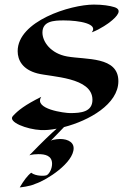

<svg xmlns="http://www.w3.org/2000/svg" viewBox="-20 -551 582 837"><path d="M496 -197C496 -306 355 -290 272 -305C201 -318 165 -369 165 -409C165 -459 214 -462 258 -462C326 -462 410 -447 380 -410C419 -424 457 -453 457 -453C495 -482 514 -509 478 -520C459 -526 428 -531 389 -531C287 -531 57 -459 57 -328C57 -289 78 -248 143 -231C204 -215 383 -215 383 -116C383 -63 333 -58 286 -58C263 -58 125 -75 160 -129C88 -93 59 -70 36 -45C13 -19 97 13 158 16C177 17 201 15 227 10C203 31 167 65 108 126C121 122 135 121 148 121C176 121 207 127 207 163C207 183 197 204 185 212C178 217 136 218 116 202C99 215 83 237 66 266C66 266 111 262 135 250C184 234 301 159 301 95C301 64 265 51 227 56C220 57 205 59 201 63L259 3C368 -25 496 -97 496 -197Z"/></svg>

Font: Eagle Lake
Style: Regular
Weight: 400
Designer: Astigmatic (AOETI)
Foundry: Astigmatic (AOETI)
Version: Version 1.000